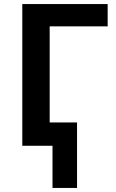

<svg xmlns="http://www.w3.org/2000/svg" viewBox="-20 -719 571 947"><path d="M90 -699V0H239V208H360V-115H225V-589H511V-699Z"/></svg>

Font: Passageway
Style: Light
Weight: 700
Foundry: Ascender Corporation
Version: Version 1.11